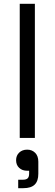

<svg xmlns="http://www.w3.org/2000/svg" viewBox="-20 -720 285 1002"><path d="M83 0V-700H162V0ZM75 262V218H98Q117 218 124.5 210.5Q132 203 132 186V171H121Q96 171 80 156Q64 141 64 116Q64 92 80 76.5Q96 61 122 61Q147 61 163.5 77.5Q180 94 180 124V187Q180 225 161 243.5Q142 262 102 262Z"/></svg>

Font: Space Grotesk
Style: Regular
Weight: 400
Designer: Florian Karsten
Foundry: Florian Karsten
Version: Version 2.000